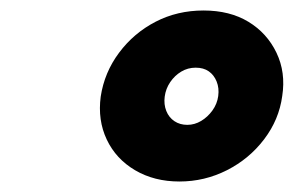

<svg xmlns="http://www.w3.org/2000/svg" viewBox="-20 -737 572 366"><path d="M322 -391Q274 -391 237.5 -412.5Q201 -434 183.5 -471Q166 -508 172 -553Q179 -599 207 -636.5Q235 -674 276.5 -695.5Q318 -717 368 -717Q418 -717 453.5 -695.5Q489 -674 507 -636.5Q525 -599 518 -554Q512 -509 483.5 -471.5Q455 -434 412.5 -412.5Q370 -391 322 -391ZM337 -499Q351 -499 363.5 -506.5Q376 -514 385 -526.5Q394 -539 396 -554Q398 -569 393 -581.5Q388 -594 378 -601Q368 -608 353 -608Q338 -608 325.5 -600.5Q313 -593 304.5 -580.5Q296 -568 294 -553Q292 -538 297 -525.5Q302 -513 312.5 -506Q323 -499 337 -499Z"/></svg>

Font: Lexend ExtBd
Style: Italic
Weight: 800
Italic angle: -8.13011°
Designer: Bonnie Shaver-Troup, Thomas Jockin
Foundry: Lexend
Version: Version 1.007